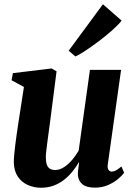

<svg xmlns="http://www.w3.org/2000/svg" viewBox="-20 -872 630 903"><path d="M172.5 11Q140 11 111.2 -1.8Q82.5 -14.5 64.2 -40.8Q46 -67 45 -108.5Q45 -125 47 -146Q49 -167 51.8 -190.2Q54.5 -213.5 58 -237Q61.5 -260.5 64.5 -281.5L92.5 -463L34.5 -494.5L40.5 -528L223 -550L246 -536.5L214 -287Q211 -266 208 -243.2Q205 -220.5 202.2 -199.2Q199.5 -178 197.5 -161Q195.5 -144 195.5 -133.5Q195.5 -112 200 -98.5Q204.5 -85 214.2 -78.8Q224 -72.5 239.5 -72.5Q261 -72.5 281.5 -86Q302 -99.5 319.5 -120.2Q337 -141 350 -163.5L403 -543.5H549.5L487 -99.5Q484.5 -81.5 490.2 -73.2Q496 -65 505.5 -65Q514.5 -65 524.8 -70.2Q535 -75.5 551 -89L564 -59.5Q555.5 -47.5 536.2 -31Q517 -14.5 489 -2Q461 10.5 426.5 10.5Q387.5 10.5 368.2 -5Q349 -20.5 346.5 -46.5Q346 -50.5 346.2 -57.2Q346.5 -64 347.5 -72.5Q348.5 -81 349.8 -90.2Q351 -99.5 352 -107L350.5 -108Q337.5 -86 320.5 -65Q303.5 -44 281.8 -26.8Q260 -9.5 232.8 0.8Q205.5 11 172.5 11ZM303 -633.5 464 -852 552 -775Q543 -763 524 -744.8Q505 -726.5 480 -706Q455 -685.5 428.2 -666Q401.5 -646.5 377 -630.5Q352.5 -614.5 334.5 -606.5Z"/></svg>

Font: Merriweather 60pt ExtraBold
Style: Italic
Weight: 800
Italic angle: -7.8°
Version: Version 2.101